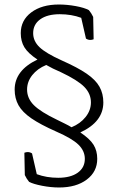

<svg xmlns="http://www.w3.org/2000/svg" viewBox="-20 -700 523 851"><path d="M242 131Q206 131 167 123.5Q128 116 109 106Q98 93 90 76L88 -23Q96 -26 103 -26Q113 -26 122 -20L143 72Q186 88 238 88Q293 88 324.5 65.5Q356 43 356 4Q356 -31 328 -58.5Q300 -86 229 -117Q159 -148 119 -175.5Q79 -203 62 -233.5Q45 -264 45 -303Q45 -388 146 -436Q104 -464 88 -490.5Q72 -517 72 -553Q72 -610 118.5 -645Q165 -680 241 -680Q277 -680 315.5 -673Q354 -666 374 -655Q385 -642 393 -625L395 -526Q388 -523 380 -523Q370 -523 361 -529L340 -621Q297 -637 245 -637Q190 -637 158.5 -614.5Q127 -592 127 -553Q127 -518 155 -491Q183 -464 254 -432Q324 -401 364 -373.5Q404 -346 421 -315.5Q438 -285 438 -246Q438 -160 336 -113Q378 -85 394.5 -58.5Q411 -32 411 4Q411 61 364.5 96Q318 131 242 131ZM250 -380Q231 -388 215 -396Q199 -404 185 -412Q146 -396 123 -367Q100 -338 100 -303Q100 -264 130 -234Q160 -204 233 -169Q251 -160 267.5 -152Q284 -144 297 -136Q336 -152 359.5 -181.5Q383 -211 383 -246Q383 -285 353.5 -315Q324 -345 250 -380Z"/></svg>

Font: Scope One
Style: Regular
Weight: 400
Designer: Dalton Maag Ltd
Foundry: Dalton Maag Ltd
Version: Version 1.002; ttfautohint (v1.4.1) -l 11 -r 50 -G 50 -x 14 